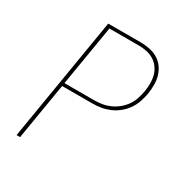

<svg xmlns="http://www.w3.org/2000/svg" viewBox="-171 -863 942 991"><g transform="rotate(30 300.0 -367.5)"><path d="M67 0 189 -735H383Q410 -735 436.5 -729.5Q463 -724 485 -711Q507 -698 522 -677.5Q537 -657 544.5 -632Q552 -607 552 -579.5Q552 -552 548 -525Q543 -499 534.5 -473.5Q526 -448 510.5 -425.5Q495 -403 473 -385Q451 -367 426.5 -356.5Q402 -346 376 -341.5Q350 -337 324 -337H144L88 0ZM147 -356H324Q347 -356 371 -360Q395 -364 417.5 -374Q440 -384 460 -400.5Q480 -417 494 -437.5Q508 -458 515.5 -481.5Q523 -505 527 -528Q531 -552 531 -576.5Q531 -601 525 -623Q519 -645 505.5 -663.5Q492 -682 473 -694Q454 -706 430.5 -711Q407 -716 383 -716H207Z"/></g></svg>

Font: Iosevka SS04 Th Ex Obl
Style: Regular
Weight: 100
Width: 7
Italic angle: -9°
Monospace: yes
Designer: Belleve Invis
Foundry: Belleve Invis
Version: Version 19.0.0; ttfautohint (v1.8.4)